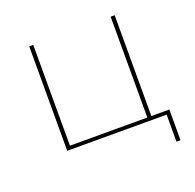

<svg xmlns="http://www.w3.org/2000/svg" viewBox="-117 -638 905 893"><g transform="rotate(-20 336.0 -191.5)"><path d="M629 -18H540V-517H520V-18H137V-517H117V0H609V134H629Z"/></g></svg>

Font: Montserrat-Alt1 Thin
Style: Regular
Weight: 100
Designer: Differentunic
Foundry: Differentunic
Version: Version 7.222